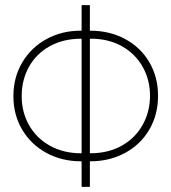

<svg xmlns="http://www.w3.org/2000/svg" viewBox="-20 -727 668 748"><path d="M32.2 -352.5Q32.2 -425.8 66.9 -484.1Q101.6 -542.5 161.9 -575.2Q222.2 -607.9 295.9 -607.4H297.9V-707H330.1V-607.4H332Q407.2 -607.4 467.5 -575Q527.8 -542.5 561.8 -484.6Q595.7 -426.8 595.7 -353.5Q595.7 -279.8 561.5 -221.7Q527.3 -163.6 467 -131.1Q406.7 -98.6 332 -98.6H330.1V1H297.9V-98.6H295.9Q221.2 -98.6 161.1 -131.1Q101.1 -163.6 66.7 -221.4Q32.2 -279.3 32.2 -352.5ZM564.5 -353.5Q564.5 -416 535.6 -467Q506.8 -518.1 454.1 -547.4Q401.4 -576.7 332 -576.2H330.1V-129.9H332Q401.4 -129.9 453.9 -159.2Q506.3 -188.5 535.2 -239.5Q564 -290.5 564.5 -353.5ZM295.9 -129.9H297.9V-576.2H296.9Q226.6 -576.2 173.8 -546.9Q121.1 -517.6 92.8 -466.6Q64.5 -415.5 64.5 -352.5Q64.5 -290 93.3 -239.3Q122.1 -188.5 174.6 -159.2Q227.1 -129.9 295.9 -129.9Z"/></svg>

Font: Pretendard JP Thin
Style: Regular
Weight: 100
Designer: Base glyphs from Inter by Rasmus Andersson; Hangeul glyphs from Noto Sans CJK(Source Han Sans) by Jang Soo-young and Kan
Foundry: Kil Hyung-jin
Version: Version 1.309